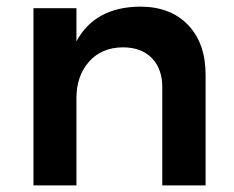

<svg xmlns="http://www.w3.org/2000/svg" viewBox="-20 -560 706 580"><path d="M402.8 -540Q495.1 -540 548.1 -484.6Q601.1 -429.2 601.1 -334V0H470.2V-295.9Q470.2 -352.5 438.5 -384.8Q406.7 -417 351.1 -417Q286.6 -416.5 248.8 -373.5Q210.9 -330.6 210.9 -263.2V0H81.1V-535.2H210.9V-435.1Q266.6 -538.6 402.8 -540Z"/></svg>

Font: Montserrat-Arabic Medium
Style: Regular
Weight: 500
Designer: Mohamed Gaber
Foundry: Kief Type Foundry
Version: Version 5.008;PS 005.008;hotconv 1.0.88;makeotf.lib2.5.64775